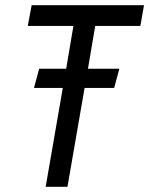

<svg xmlns="http://www.w3.org/2000/svg" viewBox="-20 -720 575 740"><path d="M111 -381H222L156 0H240L306 -381H420L440 -455H319L347 -620H521L535 -700H102L87 -620H263L235 -455H131Z"/></svg>

Font: Jost
Style: Italic
Weight: 400
Italic angle: -5°
Version: Version 3.710